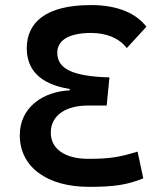

<svg xmlns="http://www.w3.org/2000/svg" viewBox="-20 -723 626 753"><path d="M336.9 -703.1C159.2 -703.1 85 -634.8 85 -533.7C85 -452.6 133.3 -393.1 253.4 -374V-368.7C150.4 -363.8 57.6 -303.7 57.6 -192.4C57.6 -69.8 162.1 9.8 329.1 9.8C428.2 9.8 478 2 542 -23.4L519.5 -128.4C446.8 -106 408.2 -100.1 326.7 -100.1C234.9 -100.1 179.2 -138.7 179.2 -202.6C179.2 -271 238.3 -309.1 325.2 -309.1H398.4L409.2 -419.4C262.7 -423.8 204.6 -453.6 204.6 -516.6C204.6 -560.1 242.7 -593.8 337.4 -593.8C398.4 -593.8 448.2 -572.8 477.1 -534.2L554.2 -618.2C514.6 -669.9 442.9 -703.1 336.9 -703.1Z"/></svg>

Font: Cascadia Code PL SemiBold
Style: Regular
Weight: 600
Monospace: yes
Designer: Aaron Bell
Foundry: Saja Typeworks
Version: Version 2404.023